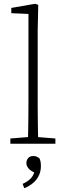

<svg xmlns="http://www.w3.org/2000/svg" viewBox="-20 -763 348 1019"><path d="M35 0V-28L147 -37H162L274 -28V0ZM128 0Q129 -29 129.5 -65.5Q130 -102 130.5 -140.5Q131 -179 131 -212V-689L40 -693V-721L167 -743L183 -737L180 -599V-212Q180 -179 180.5 -140.5Q181 -102 181.5 -65.5Q182 -29 183 0ZM197 120Q197 144 187.5 166Q178 188 158 206Q138 224 109 236L100 213Q130 199 145.5 181.5Q161 164 166 135L173 157Q144 146 132 131.5Q120 117 120 103Q120 87 129.5 76Q139 65 157 65Q167 65 175 68.5Q183 72 190 78Q194 88 195.5 96.5Q197 105 197 120Z"/></svg>

Font: Source Serif 4 18pt Light
Style: Regular
Weight: 300
Designer: Frank Grießhammer
Foundry: Adobe Systems Incorporated
Version: Version 4.004;hotconv 1.0.116;makeotfexe 2.5.65601